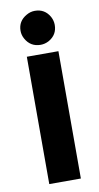

<svg xmlns="http://www.w3.org/2000/svg" viewBox="-83 -745 404 783"><g transform="rotate(-10 119.5 -353.0)"><path d="M48.8 -635.7Q48.8 -675.8 85 -696.3Q101.6 -706.1 120.1 -706.1Q161.1 -706.1 181.6 -669.9Q190.4 -653.3 190.4 -635.7Q190.4 -594.7 154.3 -574.2Q137.7 -565.4 120.1 -565.4Q78.1 -565.4 57.6 -602.5Q48.8 -618.2 48.8 -635.7ZM55.7 0V-527.3H186.5V0Z"/></g></svg>

Font: Post No Bills Colombo
Style: ExtraBold
Weight: 900
Designer: Kosala Senevirathne, Siva Puranthara, Lasantha Premarathna, Tharique Azeez
Foundry: Mooniak
Version: Version 1.220 ; ttfautohint (v1.5)